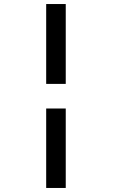

<svg xmlns="http://www.w3.org/2000/svg" viewBox="-20 -770 570 952"><path d="M306 -750V-354H209V-750ZM306 -232V162H209V-232Z"/></svg>

Font: Panefresco 600wt
Style: Regular
Weight: 600
Designer: Campivisivi
Foundry: Campivisivi & Chank Co
Version: Version 1.001